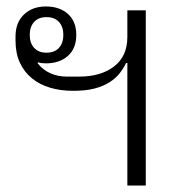

<svg xmlns="http://www.w3.org/2000/svg" viewBox="-20 -574 580 594"><path d="M374 -379H370Q362 -362 349.5 -346.5Q337 -331 318 -319Q299 -307 272 -300Q245 -293 206 -293Q168 -293 135.5 -302.5Q103 -312 79 -331.5Q55 -351 41.5 -380Q28 -409 28 -449V-461Q28 -504 54 -529Q80 -554 122 -554Q164 -554 190 -531Q216 -508 216 -466Q216 -424 190 -401Q164 -378 122 -378Q108 -378 98 -381L96 -379Q112 -358 135.5 -347.5Q159 -337 187 -337H225Q292 -337 333 -368.5Q374 -400 374 -460V-542H431V0H374ZM124 -411Q149 -411 162.5 -426Q176 -441 176 -466Q176 -491 162.5 -506Q149 -521 124 -521Q99 -521 85.5 -506Q72 -491 72 -466Q72 -441 85.5 -426Q99 -411 124 -411Z"/></svg>

Font: IBM Plex Sans Thai Looped Light
Style: Regular
Weight: 300
Designer: Mike Abbink, Paul van der Laan, Pieter van Rosmalen, Ben Mitchell, Mark Frömberg
Foundry: Bold Monday
Version: Version 1.1